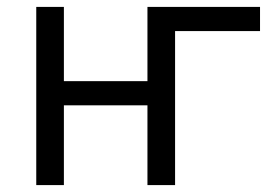

<svg xmlns="http://www.w3.org/2000/svg" viewBox="-20 -536 797 556"><path d="M85 -516V0H165V-231H407V0H487V-446H733V-516H407V-301H165V-516Z"/></svg>

Font: Braiins Sans
Style: Regular
Weight: 400
Designer: Mike Abbink, Paul van der Laan, Pieter van Rosmalen, Jiri Chlebus, Lubos Buracinsky
Foundry: Bold Monday, Sudetype
Version: Version 1.000;hotconv 1.0.109;makeotfexe 2.5.65596